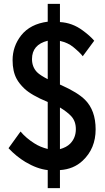

<svg xmlns="http://www.w3.org/2000/svg" viewBox="-20 -875 540 990"><path d="M226.1 -855H289.1V-761.2Q353 -757.8 406.7 -717.8Q444.8 -689.9 465.8 -665L406.7 -585Q394 -602.5 357.9 -632.3Q330.6 -654.8 289.1 -664.1V-439L297.9 -435.1Q380.9 -397.9 418.5 -360.4Q473.1 -305.7 473.1 -208Q473.1 -108.9 406.2 -46.4Q359.4 -2.4 289.1 2V95.2H226.1V2Q171.4 -3.9 110.8 -40Q64.5 -67.9 23.9 -110.8L85.9 -196.8Q114.7 -162.6 156.7 -136.2Q186.5 -116.7 226.1 -106.9V-349.1Q141.1 -384.3 105 -418.9Q79.1 -443.8 65.9 -468.3Q44.9 -506.8 44.9 -564.9Q44.9 -636.2 89.4 -692.9Q136.2 -751.5 226.1 -763.2ZM289.1 -320.8V-106Q322.8 -115.2 341.8 -134.3Q371.1 -164.1 371.1 -209Q371.1 -250 347.2 -275.9Q326.2 -298.3 289.1 -320.8ZM226.1 -665Q145 -645 145 -570.3Q145 -529.8 170.9 -502.9Q187 -486.8 226.1 -466.8Z"/></svg>

Font: BIZ UDGothic
Style: Bold
Weight: 700
Monospace: yes
Designer: TypeBank Co., Ltd.
Foundry: Morisawa Inc.
Version: Version 1.05